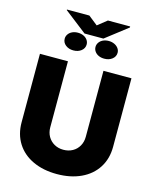

<svg xmlns="http://www.w3.org/2000/svg" viewBox="-146 -1123 995 1229"><g transform="rotate(15 351.0 -508.0)"><path d="M654.3 -707V-252.9Q654.3 -173.8 616.5 -114.5Q578.6 -55.2 509.8 -23.2Q440.9 8.8 350.6 8.8Q260.3 8.8 191.7 -23.2Q123 -55.2 85.4 -114.5Q47.9 -173.8 47.9 -252.9V-707H233.4V-269.5Q233.4 -235.8 248.5 -209.2Q263.7 -182.6 290.3 -167.5Q316.9 -152.3 350.6 -152.3Q384.8 -152.3 411.6 -167.2Q438.5 -182.1 453.6 -209Q468.8 -235.8 468.8 -269.5V-707ZM248 -900.4Q269.5 -900.4 286.1 -892.6Q302.7 -884.8 312 -871.3Q321.3 -857.9 321.3 -841.8Q321.3 -816.4 300.5 -799.8Q279.8 -783.2 248 -783.2Q217.3 -783.2 196.5 -799.8Q175.8 -816.4 175.8 -841.8Q175.8 -857.9 185.1 -871.3Q194.3 -884.8 210.7 -892.6Q227.1 -900.4 248 -900.4ZM453.1 -900.4Q473.1 -900.4 490 -892.6Q506.8 -884.8 516.6 -871.3Q526.4 -857.9 526.4 -841.8Q526.4 -816.4 505.4 -799.8Q484.4 -783.2 453.1 -783.2Q431.6 -783.2 415 -791Q398.4 -798.8 389.2 -812.3Q379.9 -825.7 379.9 -841.8Q379.9 -857.9 389.2 -871.3Q398.4 -884.8 415 -892.6Q431.6 -900.4 453.1 -900.4ZM351.6 -976.6 413.1 -1025.4H560.5V-1018.6L415 -906.2H290L141.6 -1021.5V-1025.4H290Z"/></g></svg>

Font: Pretendard JP Black
Style: Regular
Weight: 900
Designer: Base glyphs from Inter by Rasmus Andersson; Hangeul glyphs from Noto Sans CJK(Source Han Sans) by Jang Soo-young and Kan
Foundry: Kil Hyung-jin
Version: Version 1.309